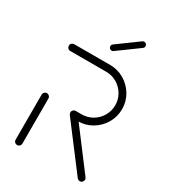

<svg xmlns="http://www.w3.org/2000/svg" viewBox="-170 -772 763 859"><g transform="rotate(30 211.5 -342.5)"><path d="M57 0Q49.6 0 44.4 -5.2Q39.3 -10.4 39.3 -17.8V-250Q39.3 -257.4 44.4 -262.6Q49.6 -267.8 57 -267.8Q64.1 -267.8 69.3 -262.6Q74.4 -257.4 74.4 -250V-17.8Q74.4 -10.4 69.3 -5.2Q64.1 0 57 0ZM398.1 -17.4Q398.1 -10.4 393 -5.2Q387.8 0 380.4 0Q376.3 0 372.6 -1.9Q368.9 -3.7 366.7 -6.7L193.7 -234.8Q190.4 -239.3 190.4 -245.6Q190.4 -253 195.6 -258.1Q200.7 -263.3 207.8 -263.3Q215.9 -263.3 221.9 -256.3L394.4 -28.1Q398.1 -23.3 398.1 -17.4ZM190.4 -245.9Q190.4 -253.3 195.6 -258.3Q200.7 -263.3 207.8 -263.3H238.9Q268.5 -263.3 293.7 -278.1Q318.9 -293 333.7 -318.3Q348.5 -343.7 348.5 -373.7Q348.5 -403.3 333.7 -428.5Q318.9 -453.7 293.7 -468.5Q268.5 -483.3 238.9 -483.3H52.6Q45.2 -483.3 40.2 -488.5Q35.2 -493.7 35.2 -501.1Q35.2 -508.5 40.4 -513.5Q45.6 -518.5 52.6 -518.5H238.9Q278.1 -518.5 311.3 -498.9Q344.4 -479.3 364.1 -446.1Q383.7 -413 383.7 -373.7Q383.7 -334.1 364.1 -300.7Q344.4 -267.4 311.3 -247.8Q278.1 -228.1 238.9 -228.1H207.8Q200.4 -228.1 195.4 -233.3Q190.4 -238.5 190.4 -245.9ZM211.9 -577Q205.6 -577 201.3 -581.5Q197 -585.9 197 -591.9Q197 -599.6 203 -603.7L310 -681.9Q314.1 -684.8 318.9 -684.8Q325.2 -684.8 329.4 -680.6Q333.7 -676.3 333.7 -670Q333.7 -662.2 327.8 -658.1L220.7 -580Q216.7 -577 211.9 -577Z"/></g></svg>

Font: 26F Galaxy Sans Light
Style: Regular
Weight: 300
Designer: C₂₉H₂₅N₃O₅
Version: Version 1.100